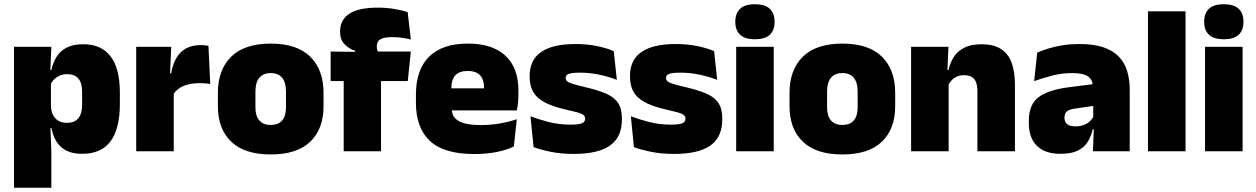

<svg xmlns="http://www.w3.org/2000/svg" viewBox="-20 -713 5922 905"><path d="M367 12Q322.5 12 293 -3Q263.5 -18 246.5 -45.2Q229.5 -72.5 222.5 -109H180L220 -216.5Q220.5 -191 229.2 -172.5Q238 -154 254.8 -144Q271.5 -134 295.5 -134Q331 -134 349 -155.2Q367 -176.5 367 -219V-279Q367 -322 349.5 -342.8Q332 -363.5 296.5 -363.5Q277.5 -363.5 261.5 -356.5Q245.5 -349.5 234 -337.8Q222.5 -326 217 -311.5L176.5 -383.5H222.5Q229.5 -417.5 246.5 -445Q263.5 -472.5 294 -488.5Q324.5 -504.5 372.5 -504.5Q457.5 -504.5 501.2 -447.5Q545 -390.5 545 -275.5V-223Q545 -106.5 501.2 -47.2Q457.5 12 367 12ZM46 172V-492.5H222L216 -352L220 -340V-158L217 -128.5L222 0V172Z M796.5 -267.5 745.5 -367.5H787Q797 -430 831 -465.2Q865 -500.5 928.5 -500.5Q938 -500.5 946.2 -499.5Q954.5 -498.5 962.5 -497L971 -317Q961 -319 947.2 -320Q933.5 -321 920.5 -321Q873.5 -321 842.5 -306.8Q811.5 -292.5 796.5 -267.5ZM622 0V-492.5H787L780 -329.5H799V0Z M1256 15Q1132.5 15 1069.8 -45.2Q1007 -105.5 1007 -212.5V-275Q1007 -384.5 1070 -446Q1133 -507.5 1256 -507.5Q1379.5 -507.5 1442.2 -446Q1505 -384.5 1505 -275V-212.5Q1505 -105.5 1442.5 -45.2Q1380 15 1256 15ZM1256 -124Q1291.5 -124 1309.8 -145.2Q1328 -166.5 1328 -206V-282Q1328 -324.5 1309.8 -346.5Q1291.5 -368.5 1256 -368.5Q1221 -368.5 1202.5 -346.5Q1184 -324.5 1184 -282V-206Q1184 -166.5 1202.5 -145.2Q1221 -124 1256 -124Z M1761 -677Q1802.5 -677 1839 -670.8Q1875.5 -664.5 1901.5 -656L1916.5 -527Q1897.5 -531.5 1876 -534.8Q1854.5 -538 1829.5 -538Q1799.5 -538 1783.5 -532.5Q1767.5 -527 1761.8 -517Q1756 -507 1756 -493.5V-492.5Q1756 -482.5 1759.2 -475Q1762.5 -467.5 1767.5 -460.5L1654 -456.5V-473.5Q1624.5 -483 1603.8 -504.8Q1583 -526.5 1583 -562.5V-565Q1583 -619 1626.2 -648Q1669.5 -677 1761 -677ZM1600 0V-420.5H1776V0ZM1538.5 -331V-470L1678 -468.5L1744 -470H1916.5L1902 -331Z M2214.5 13Q2073 13 2006.8 -48.5Q1940.5 -110 1940.5 -228.5V-267Q1940.5 -384.5 2002.8 -446Q2065 -507.5 2184.5 -507.5Q2264 -507.5 2317 -481.2Q2370 -455 2396.8 -405.8Q2423.5 -356.5 2423.5 -287V-271.5Q2423.5 -251.5 2421.8 -230.8Q2420 -210 2416.5 -192.5H2258Q2260 -223 2260.8 -250Q2261.5 -277 2261.5 -298.5Q2261.5 -324.5 2253.5 -342.2Q2245.5 -360 2228.5 -369.2Q2211.5 -378.5 2184.5 -378.5Q2144 -378.5 2125.8 -357.5Q2107.5 -336.5 2107.5 -298V-253.5L2108.5 -234.5V-203.5Q2108.5 -188 2114 -173.5Q2119.5 -159 2134.2 -147.8Q2149 -136.5 2176.2 -130Q2203.5 -123.5 2247 -123.5Q2291.5 -123.5 2334 -130.8Q2376.5 -138 2416 -151L2402 -22.5Q2367.5 -5.5 2319.8 3.8Q2272 13 2214.5 13ZM2034 -192.5V-296.5H2381V-192.5Z M2684.5 12.5Q2626 12.5 2578 3Q2530 -6.5 2495 -19.5L2480.5 -165Q2519.5 -150 2567.2 -137.8Q2615 -125.5 2669 -125.5Q2708.5 -125.5 2723.2 -132Q2738 -138.5 2738 -153V-154Q2738 -165 2729.5 -171.5Q2721 -178 2699.8 -183.8Q2678.5 -189.5 2641 -198Q2579.5 -212.5 2543.5 -232.8Q2507.5 -253 2492 -282Q2476.5 -311 2476.5 -351V-355Q2476.5 -431 2531.2 -468.2Q2586 -505.5 2691 -505.5Q2747.5 -505.5 2794.2 -495.8Q2841 -486 2873 -472L2887.5 -336.5Q2851 -351 2806 -360.8Q2761 -370.5 2714 -370.5Q2687 -370.5 2672.2 -367.8Q2657.5 -365 2652 -359.5Q2646.5 -354 2646.5 -346V-345Q2646.5 -336 2653.5 -329.8Q2660.5 -323.5 2680 -317.5Q2699.5 -311.5 2737 -302.5Q2798.5 -288.5 2837 -271.5Q2875.5 -254.5 2893.5 -227.2Q2911.5 -200 2911.5 -153.5V-150.5Q2911.5 -67.5 2856 -27.5Q2800.5 12.5 2684.5 12.5Z M3157.5 12.5Q3099 12.5 3051 3Q3003 -6.5 2968 -19.5L2953.5 -165Q2992.5 -150 3040.2 -137.8Q3088 -125.5 3142 -125.5Q3181.5 -125.5 3196.2 -132Q3211 -138.5 3211 -153V-154Q3211 -165 3202.5 -171.5Q3194 -178 3172.8 -183.8Q3151.5 -189.5 3114 -198Q3052.5 -212.5 3016.5 -232.8Q2980.5 -253 2965 -282Q2949.5 -311 2949.5 -351V-355Q2949.5 -431 3004.2 -468.2Q3059 -505.5 3164 -505.5Q3220.5 -505.5 3267.2 -495.8Q3314 -486 3346 -472L3360.5 -336.5Q3324 -351 3279 -360.8Q3234 -370.5 3187 -370.5Q3160 -370.5 3145.2 -367.8Q3130.5 -365 3125 -359.5Q3119.5 -354 3119.5 -346V-345Q3119.5 -336 3126.5 -329.8Q3133.5 -323.5 3153 -317.5Q3172.5 -311.5 3210 -302.5Q3271.5 -288.5 3310 -271.5Q3348.5 -254.5 3366.5 -227.2Q3384.5 -200 3384.5 -153.5V-150.5Q3384.5 -67.5 3329 -27.5Q3273.5 12.5 3157.5 12.5Z M3450 0V-492.5H3627V0ZM3538.5 -528Q3490 -528 3468 -549.8Q3446 -571.5 3446 -608.5V-612.5Q3446 -649.5 3468 -671.2Q3490 -693 3538.5 -693Q3586.5 -693 3608.8 -671.2Q3631 -649.5 3631 -612.5V-608.5Q3631 -571 3608.8 -549.5Q3586.5 -528 3538.5 -528Z M3950.5 15Q3827 15 3764.2 -45.2Q3701.5 -105.5 3701.5 -212.5V-275Q3701.5 -384.5 3764.5 -446Q3827.5 -507.5 3950.5 -507.5Q4074 -507.5 4136.8 -446Q4199.5 -384.5 4199.5 -275V-212.5Q4199.5 -105.5 4137 -45.2Q4074.5 15 3950.5 15ZM3950.5 -124Q3986 -124 4004.2 -145.2Q4022.5 -166.5 4022.5 -206V-282Q4022.5 -324.5 4004.2 -346.5Q3986 -368.5 3950.5 -368.5Q3915.5 -368.5 3897 -346.5Q3878.5 -324.5 3878.5 -282V-206Q3878.5 -166.5 3897 -145.2Q3915.5 -124 3950.5 -124Z M4587 0V-283Q4587 -306.5 4581.2 -323.5Q4575.5 -340.5 4561.5 -349.5Q4547.5 -358.5 4523.5 -358.5Q4505 -358.5 4490.5 -352Q4476 -345.5 4465.8 -334.8Q4455.5 -324 4449.5 -310.5L4422.5 -383.5H4451Q4458.5 -418 4476.2 -445.2Q4494 -472.5 4525.8 -488.5Q4557.5 -504.5 4607 -504.5Q4661 -504.5 4695.8 -483.5Q4730.5 -462.5 4747.2 -420.2Q4764 -378 4764 -313.5V0ZM4274.5 0V-492.5H4450.5L4445 -366L4451.5 -348V0Z M5131.5 0 5136.5 -126 5133 -130.5V-283.5L5131.5 -301.5Q5131.5 -336 5109.2 -352.2Q5087 -368.5 5033.5 -368.5Q4985 -368.5 4940.2 -357Q4895.5 -345.5 4854.5 -330.5L4869 -465Q4894 -476 4924.5 -485.2Q4955 -494.5 4991 -500Q5027 -505.5 5067.5 -505.5Q5136 -505.5 5181.8 -489.8Q5227.5 -474 5254.5 -445.2Q5281.5 -416.5 5293.2 -377Q5305 -337.5 5305 -290V0ZM4979 12Q4905 12 4867.2 -25.8Q4829.5 -63.5 4829.5 -133V-145.5Q4829.5 -219.5 4874.8 -254.5Q4920 -289.5 5019.5 -302L5145 -318L5155.5 -217L5049 -201.5Q5020 -197.5 5008.8 -187.8Q4997.5 -178 4997.5 -159V-157Q4997.5 -139.5 5009.2 -128.5Q5021 -117.5 5048.5 -117.5Q5071.5 -117.5 5088.2 -123.8Q5105 -130 5116.2 -140.5Q5127.5 -151 5134 -163.5L5159 -103.5H5130.5Q5123 -70 5106.8 -44Q5090.5 -18 5060 -3Q5029.5 12 4979 12Z M5391 0V-659.5H5568V0Z M5660 0V-492.5H5837V0ZM5748.5 -528Q5700 -528 5678 -549.8Q5656 -571.5 5656 -608.5V-612.5Q5656 -649.5 5678 -671.2Q5700 -693 5748.5 -693Q5796.5 -693 5818.8 -671.2Q5841 -649.5 5841 -612.5V-608.5Q5841 -571 5818.8 -549.5Q5796.5 -528 5748.5 -528Z"/></svg>

Font: Anek Tamil Medium ExtraBold
Style: Regular
Weight: 800
Version: Version 1.003